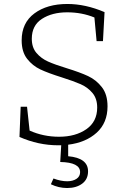

<svg xmlns="http://www.w3.org/2000/svg" viewBox="-20 -723 639 966"><path d="M323 5V63Q423 72 423 139Q423 179 393.5 201Q364 223 318 223Q275 223 236 204L249 175Q286 189 318 189Q346 189 364.5 177Q383 165 383 143Q383 94 283 92L288 8H273Q173 8 78 -34L84 -186H116L129 -66Q198 -35 277 -35Q360 -35 414.5 -73Q469 -111 469 -182Q469 -227 445 -255.5Q421 -284 385.5 -299.5Q350 -315 290 -334Q223 -355 183.5 -373.5Q144 -392 116.5 -427Q89 -462 89 -520Q89 -608 153 -655.5Q217 -703 319 -703Q410 -703 506 -662L498 -516H466L455 -635Q392 -661 318 -661Q242 -661 191 -628Q140 -595 140 -528Q140 -484 163.5 -456.5Q187 -429 221.5 -413.5Q256 -398 315 -380Q383 -359 423.5 -340Q464 -321 492.5 -284.5Q521 -248 521 -188Q521 -105 466.5 -55.5Q412 -6 323 5Z"/></svg>

Font: Bitter Pro Light
Style: Regular
Weight: 300
Designer: Sol Matas, and Bitter project Authors
Foundry: Sol Matas
Version: Version 1.010